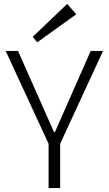

<svg xmlns="http://www.w3.org/2000/svg" viewBox="-20 -960 555 980"><path d="M9 -700H72L256 -285H260L443 -700H506L287 -226H228ZM228 -264H287V0H228ZM369 -887 170 -744 147 -772 323 -940Z"/></svg>

Font: Pathway Extreme 8pt Thin 12pt Thin
Style: Regular
Weight: 250
Version: Version 1.001;gftools[0.9.26]